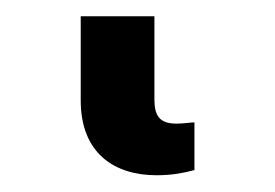

<svg xmlns="http://www.w3.org/2000/svg" viewBox="-20 27 337 235"><path d="M171.5 241.5C191.1 241.5 204.9 238.6 218 235.1V176.8C213.1 176.8 205.6 178.3 195.7 178.3C175.8 178.3 169 169 169 149.1V46.9H78.8V149.9C78.8 214.5 120 241.5 171.5 241.5Z"/></svg>

Font: Magic Ui Pro
Style: Bold
Weight: 700
Designer: Stefan Endress, Andreas Faust
Version: Version 1.000;FEAKit 1.0